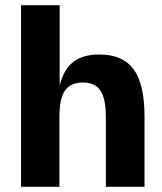

<svg xmlns="http://www.w3.org/2000/svg" viewBox="-20 -720 626 740"><path d="M61 0V-700H210V-390Q225 -452 262 -481Q299 -510 363 -510Q453 -510 495 -453Q537 -396 537 -270V0H388V-270Q388 -340 367 -371Q346 -402 299 -402Q252 -402 230.5 -371Q209 -340 209 -270V-4V0Z"/></svg>

Font: Fivo Sans Modern
Style: Regular
Weight: 700
Designer: Alexander Slobzheninov
Foundry: Alexander Slobzheninov
Version: 1.0